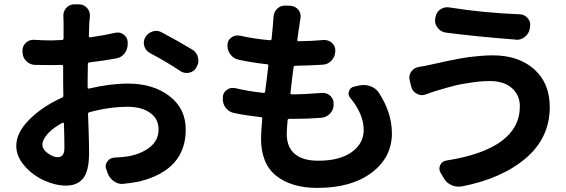

<svg xmlns="http://www.w3.org/2000/svg" viewBox="-20 -829 2664 904"><path d="M252 -88.9Q283.2 -88.9 283.2 -131.8Q283.2 -173.8 281.2 -247.1Q281.2 -249 278.8 -250.5Q276.4 -252 274.4 -251Q230.5 -227.5 205.1 -199.7Q179.7 -171.9 179.7 -147.5Q179.7 -126 205.1 -107.4Q230.5 -88.9 252 -88.9ZM392.6 -445.3V-417Q392.6 -410.2 399.4 -412.1Q499 -435.5 583 -435.5Q700.2 -435.5 777.3 -377Q854.5 -318.4 854.5 -218.8Q854.5 -29.3 636.7 25.4Q602.5 32.2 564.5 36.1Q559.6 37.1 555.7 37.1Q535.2 37.1 517.6 25.4Q496.1 10.7 487.3 -12.7L480.5 -32.2Q477.5 -39.1 477.5 -45.9Q477.5 -57.6 485.4 -68.4Q497.1 -85.9 518.6 -86.9Q555.7 -88.9 583 -92.8Q646.5 -104.5 686.5 -136.7Q726.6 -168.9 726.6 -219.7Q726.6 -269.5 686.5 -297.9Q646.5 -326.2 581.1 -326.2Q495.1 -326.2 401.4 -300.8Q394.5 -298.8 394.5 -292Q395.5 -263.7 397 -221.2Q398.4 -178.7 398.9 -151.9Q399.4 -125 399.4 -110.4Q399.4 -23.4 371.6 10.7Q343.8 44.9 291 44.9Q241.2 44.9 187.5 20.5Q133.8 -3.9 95.2 -48.3Q56.6 -92.8 56.6 -142.6Q56.6 -204.1 117.7 -265.6Q178.7 -327.1 271.5 -369.1Q278.3 -372.1 278.3 -378.9Q277.3 -399.4 277.3 -441.4V-516.6Q277.3 -524.4 270.5 -523.4Q239.3 -522.5 224.6 -522.5Q179.7 -522.5 144.5 -523.4Q120.1 -524.4 103 -542Q85.9 -559.6 85.9 -585V-589.8Q85 -612.3 102.5 -627.9Q117.2 -641.6 137.7 -641.6Q139.6 -641.6 141.6 -641.6Q178.7 -638.7 221.7 -638.7Q238.3 -638.7 271.5 -640.6Q278.3 -640.6 279.3 -648.4Q279.3 -679.7 279.3 -721.7L278.3 -755.9Q278.3 -776.4 292 -792Q307.6 -808.6 330.1 -808.6H350.6Q374 -808.6 389.6 -792Q403.3 -776.4 403.3 -756.8Q403.3 -754.9 403.3 -752Q401.4 -735.4 400.4 -722.7Q399.4 -696.3 398.4 -659.2Q397.5 -652.3 405.3 -653.3Q467.8 -662.1 523.4 -674.8Q529.3 -675.8 535.2 -675.8Q549.8 -675.8 562.5 -666Q580.1 -653.3 581.1 -631.8V-623Q582 -597.7 566.4 -577.6Q550.8 -557.6 526.4 -553.7Q472.7 -543.9 401.4 -535.2Q393.6 -534.2 393.6 -526.4Q392.6 -499 392.6 -445.3ZM686.5 -579.1Q666 -589.8 659.2 -612.3Q657.2 -620.1 657.2 -627.9Q657.2 -640.6 664.1 -653.3Q675.8 -673.8 698.2 -680.7Q707 -683.6 714.8 -683.6Q728.5 -683.6 741.2 -676.8Q820.3 -634.8 886.7 -594.7Q907.2 -582 912.1 -557.6Q914.1 -550.8 914.1 -543.9Q914.1 -528.3 905.3 -513.7L904.3 -510.7Q892.6 -491.2 870.1 -486.3Q864.3 -485.4 858.4 -485.4Q842.8 -485.4 828.1 -495.1Q768.6 -535.2 686.5 -579.1Z M1629.9 -367.2Q1621.1 -377 1621.1 -388.7Q1621.1 -393.6 1623 -399.4Q1628.9 -417 1646.5 -420.9L1672.9 -426.8Q1683.6 -428.7 1693.4 -428.7Q1709 -428.7 1724.6 -422.9Q1749 -414.1 1763.7 -392.6Q1825.2 -297.9 1825.2 -201.2Q1825.2 -87.9 1730 -16.1Q1634.8 55.7 1474.6 55.7Q1351.6 55.7 1280.3 -1.5Q1209 -58.6 1209 -176.8Q1209 -204.1 1214.8 -269.5Q1215.8 -277.3 1208 -277.3Q1138.7 -285.2 1082 -296.9Q1057.6 -301.8 1042.5 -321.8Q1027.3 -341.8 1029.3 -367.2V-372.1Q1030.3 -394.5 1048.8 -406.2Q1060.5 -415 1075.2 -415Q1081.1 -415 1087.9 -414.1Q1147.5 -399.4 1220.7 -391.6Q1227.5 -390.6 1228.5 -398.4Q1231.4 -418.9 1236.3 -459.5Q1241.2 -500 1243.2 -518.6Q1244.1 -526.4 1237.3 -526.4Q1166 -534.2 1103.5 -547.9Q1079.1 -552.7 1064.5 -573.2Q1050.8 -591.8 1050.8 -614.3Q1050.8 -639.6 1070.3 -653.3Q1083 -662.1 1098.6 -662.1Q1103.5 -662.1 1110.4 -661.1Q1172.9 -646.5 1250 -639.6Q1257.8 -638.7 1258.8 -646.5Q1260.7 -662.1 1265.6 -717.8Q1266.6 -737.3 1267.6 -748Q1268.6 -771.5 1285.2 -788.1Q1300.8 -802.7 1321.3 -802.7Q1323.2 -802.7 1325.2 -802.7L1348.6 -801.8Q1371.1 -799.8 1385.7 -782.2Q1395.5 -768.6 1395.5 -752Q1395.5 -747.1 1394.5 -741.2Q1391.6 -725.6 1389.6 -710Q1387.7 -701.2 1384.8 -677.7Q1381.8 -654.3 1379.9 -642.6Q1378.9 -634.8 1385.7 -634.8Q1451.2 -635.7 1502.9 -640.6Q1505.9 -640.6 1507.8 -640.6Q1527.3 -640.6 1543 -627Q1559.6 -612.3 1558.6 -589.8V-586.9Q1557.6 -561.5 1540.5 -543.5Q1523.4 -525.4 1499 -524.4Q1442.4 -520.5 1371.1 -519.5Q1363.3 -519.5 1362.3 -512.7Q1353.5 -448.2 1347.7 -392.6Q1346.7 -384.8 1353.5 -384.8Q1416 -384.8 1495.1 -391.6Q1498 -391.6 1500 -391.6Q1519.5 -391.6 1535.2 -377.9Q1551.8 -362.3 1550.8 -339.8V-336.9Q1550.8 -311.5 1533.7 -293.9Q1516.6 -276.4 1492.2 -274.4Q1428.7 -269.5 1374 -269.5H1341.8Q1335 -269.5 1334 -262.7Q1330.1 -212.9 1330.1 -198.2Q1330.1 -136.7 1367.7 -104.5Q1405.3 -72.3 1478.5 -72.3Q1579.1 -72.3 1635.7 -112.8Q1692.4 -153.3 1692.4 -216.8Q1692.4 -291 1629.9 -367.2Z M2427.7 -329.1Q2427.7 -379.9 2390.6 -414.1Q2352.5 -447.3 2288.1 -447.3Q2286.1 -447.3 2285.2 -447.3Q2262.7 -447.3 2240.2 -445.3Q2217.8 -443.4 2194.3 -439.5Q2170.9 -435.5 2154.8 -433.1Q2138.7 -430.7 2114.7 -424.3Q2090.8 -418 2082 -415.5Q2073.2 -413.1 2050.8 -406.2Q2028.3 -399.4 2027.3 -399.4Q2011.7 -394.5 1985.4 -384.8Q1975.6 -380.9 1966.8 -380.9Q1955.1 -380.9 1942.4 -387.7Q1921.9 -398.4 1916 -420.9L1909.2 -450.2Q1907.2 -457 1907.2 -463.9Q1907.2 -477.5 1916 -491.2Q1928.7 -509.8 1951.2 -513.7Q1978.5 -517.6 2002 -523.4Q2008.8 -524.4 2040.5 -531.7Q2072.3 -539.1 2087.4 -542Q2102.5 -544.9 2134.8 -551.3Q2167 -557.6 2189.9 -560.5Q2212.9 -563.5 2243.2 -565.9Q2273.4 -568.4 2300.8 -568.4Q2420.9 -568.4 2494.6 -503.4Q2568.4 -438.5 2568.4 -324.2Q2568.4 -180.7 2456.1 -84.5Q2343.8 11.7 2154.3 48.8Q2146.5 49.8 2138.7 49.8Q2121.1 49.8 2104.5 42Q2081.1 31.2 2068.4 7.8L2053.7 -16.6Q2048.8 -25.4 2048.8 -35.2Q2048.8 -43.9 2052.7 -51.8Q2061.5 -70.3 2082 -73.2Q2427.7 -127.9 2427.7 -329.1ZM2077.1 -675.8Q2053.7 -679.7 2040 -699.2Q2028.3 -713.9 2028.3 -731.4Q2028.3 -736.3 2029.3 -742.2L2030.3 -748Q2034.2 -771.5 2053.7 -785.2Q2069.3 -794.9 2086.9 -794.9Q2091.8 -794.9 2096.7 -793.9Q2252.9 -768.6 2427.7 -761.7Q2450.2 -760.7 2464.8 -743.2Q2476.6 -729.5 2476.6 -711.9Q2476.6 -708 2475.6 -703.1L2474.6 -695.3Q2470.7 -670.9 2451.2 -655.3Q2434.6 -641.6 2413.1 -641.6Q2410.2 -641.6 2407.2 -642.6Q2208 -658.2 2077.1 -675.8Z"/></svg>

Font: Gen Jyuu Gothic P Bold
Style: Bold
Weight: 700
Designer: [Source Han Sans]
Ryoko NISHIZUKA  (kana & ideographs); Paul D. Hunt (Latin, Greek & Cyrillic); Wenlong ZHANG  (bopomofo
Version: Version 1.002.20150607